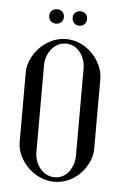

<svg xmlns="http://www.w3.org/2000/svg" viewBox="-47 -637 433 677"><g transform="rotate(5 169.0 -298.5)"><path d="M102 -577C102 -561 113 -551 128 -551C143 -551 154 -561 154 -577C154 -592 143 -602 128 -602C113 -602 102 -592 102 -577ZM185 -577C185 -561 196 -551 210 -551C226 -551 236 -561 236 -577C236 -592 226 -602 210 -602C196 -602 185 -592 185 -577ZM37 -123C37 -64 95 5 171 5C247 5 301 -65 301 -123V-371C301 -430 245 -500 169 -500C93 -500 37 -429 37 -371ZM99 -402C99 -440 125 -484 170 -484C215 -484 239 -440 239 -402V-93C239 -55 215 -11 171 -11C125 -11 99 -55 99 -93Z"/></g></svg>

Font: Emberly
Style: Regular
Weight: 400
Designer: Rajesh Rajput
Foundry: Rajesh Rajput
Version: Version 1.000